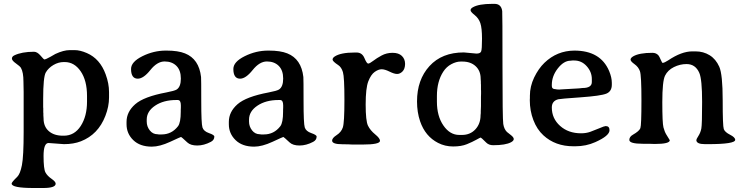

<svg xmlns="http://www.w3.org/2000/svg" viewBox="-20 -734 3782 975"><path d="M421.9 -217.8V-246.6Q421.9 -325.2 389.6 -372.1Q357.4 -418.9 308.6 -418.9H303.7Q276.9 -418.9 251.5 -404.1Q226.1 -389.2 212.6 -366.2Q199.2 -343.3 199.2 -231V-189.5L199.7 -184.1V-163.6L200.2 -158.7V-148.4Q201.2 -137.7 201.2 -132.8Q201.2 -91.3 227.8 -68.1Q254.4 -44.9 299.3 -44.9H304.2Q357.9 -44.9 389.9 -94.2Q421.9 -143.6 421.9 -217.8ZM262.7 198.7Q262.7 220.7 199.2 220.7H150.4Q39.1 220.7 39.1 198.2Q39.1 191.4 67.4 164.1Q82.5 149.4 91.3 104.7Q100.1 60.1 100.1 -64.5V-267.1L99.1 -319.3Q99.1 -367.2 86.4 -389.2Q81.5 -397.5 61 -411.9Q40.5 -426.3 40.5 -436.5Q40.5 -446.8 52.2 -452.6Q90.3 -471.2 152.8 -471.2Q168.9 -471.2 185.8 -451.7Q202.6 -432.1 204.6 -432.1Q212.4 -432.1 236.1 -445.6Q259.8 -459 261.2 -460Q303.2 -479.5 334 -479.5H359.4Q386.7 -479.5 421.4 -464.4Q487.8 -435.5 516.6 -356.4Q533.7 -310.1 533.7 -266.1V-238.8Q533.7 -193.4 515.1 -145.5Q478.5 -50.8 391.1 -16.6Q354 -2 304.7 -2L226.6 -7.8Q201.2 -7.8 201.2 57.9Q201.2 123.5 210.7 141.4Q220.2 159.2 241.5 173.8Q262.7 188.5 262.7 198.7Z M882.8 -226.1H874.5Q810.5 -226.1 767.8 -197.5Q725.1 -168.9 725.1 -126.5V-116.7Q725.1 -91.8 740.5 -72Q755.9 -52.2 780.3 -52.2L786.1 -51.3H800.8Q851.6 -51.3 883.8 -92.8Q897.9 -110.8 897.9 -167Q897.9 -171.4 897.9 -175.8L898.4 -187.5V-199.2Q898.4 -226.1 882.8 -226.1ZM645.5 -383.8Q645.5 -419.9 702.9 -448.5Q760.3 -477.1 821.8 -477.1Q823.7 -477.1 825.7 -477.1Q884.3 -477.1 919.4 -462.9Q990.7 -434.6 1001 -342.8Q1002 -333.5 1002 -220Q1002 -106.4 1008.1 -86.9Q1014.2 -67.4 1041.3 -58.1Q1068.4 -48.8 1068.4 -40.5Q1068.4 -22.9 1050.8 -13.7Q1015.6 4.9 981.7 4.9Q947.8 4.9 931.2 -10.7Q901.4 -38.6 899.4 -38.6Q897.5 -38.6 844.2 -13.9Q791 10.7 751 10.7Q690.9 10.7 656.7 -22.5Q622.6 -55.7 622.6 -103V-115.2Q622.6 -166 666.5 -204.6Q710.4 -243.2 824.7 -264.6Q866.2 -272.5 877 -279.3Q898.4 -293 898.4 -335Q898.4 -377 876 -399.4Q853.5 -421.9 815.9 -421.9Q778.3 -421.9 743.4 -378.2Q708.5 -334.5 679.7 -334.5Q645.5 -334.5 645.5 -383.8Z M1402.3 -226.1H1394Q1330.1 -226.1 1287.4 -197.5Q1244.6 -168.9 1244.6 -126.5V-116.7Q1244.6 -91.8 1260 -72Q1275.4 -52.2 1299.8 -52.2L1305.7 -51.3H1320.3Q1371.1 -51.3 1403.3 -92.8Q1417.5 -110.8 1417.5 -167Q1417.5 -171.4 1417.5 -175.8L1418 -187.5V-199.2Q1418 -226.1 1402.3 -226.1ZM1165 -383.8Q1165 -419.9 1222.4 -448.5Q1279.8 -477.1 1341.3 -477.1Q1343.3 -477.1 1345.2 -477.1Q1403.8 -477.1 1439 -462.9Q1510.3 -434.6 1520.5 -342.8Q1521.5 -333.5 1521.5 -220Q1521.5 -106.4 1527.6 -86.9Q1533.7 -67.4 1560.8 -58.1Q1587.9 -48.8 1587.9 -40.5Q1587.9 -22.9 1570.3 -13.7Q1535.2 4.9 1501.2 4.9Q1467.3 4.9 1450.7 -10.7Q1420.9 -38.6 1418.9 -38.6Q1417 -38.6 1363.8 -13.9Q1310.5 10.7 1270.5 10.7Q1210.4 10.7 1176.3 -22.5Q1142.1 -55.7 1142.1 -103V-115.2Q1142.1 -166 1186 -204.6Q1230 -243.2 1344.2 -264.6Q1385.7 -272.5 1396.5 -279.3Q1418 -293 1418 -335Q1418 -377 1395.5 -399.4Q1373 -421.9 1335.4 -421.9Q1297.9 -421.9 1262.9 -378.2Q1228 -334.5 1199.2 -334.5Q1165 -334.5 1165 -383.8Z M1909.7 -19Q1909.7 0 1821.3 0H1769.5L1749 -1L1718.3 -1.5Q1666.5 -1.5 1666.5 -20Q1666.5 -33.2 1689.7 -48.1Q1712.9 -63 1720.9 -86.7Q1729 -110.4 1729 -226.6Q1729 -342.8 1721.4 -367.7Q1713.9 -392.6 1697.8 -403.3Q1668.9 -422.4 1668.9 -431.2Q1668.9 -439.9 1679.2 -446.8Q1709.5 -467.3 1781.7 -467.3H1791Q1818.8 -467.3 1830.6 -439.2Q1842.3 -411.1 1849.6 -411.1Q1856.9 -411.1 1874.8 -424.8Q1892.6 -438.5 1917.7 -452.1Q1942.9 -465.8 1973.6 -465.8Q2004.4 -465.8 2020.8 -450Q2037.1 -434.1 2037.1 -409.2Q2036.6 -383.8 2023.9 -371.1Q2011.2 -358.4 1996.6 -358.4Q1981.9 -358.4 1958 -370.4Q1934.1 -382.3 1918 -382.3Q1901.9 -382.3 1882.8 -368.9Q1863.8 -355.5 1850.3 -321Q1836.9 -286.6 1836.9 -203.4Q1836.9 -120.1 1848.6 -95.9Q1860.4 -71.8 1885 -51.8Q1909.7 -31.7 1909.7 -19Z M2420.9 -334.5Q2420.9 -374 2395.5 -397.7Q2370.1 -421.4 2328.1 -421.4H2318.8Q2296.9 -421.4 2272 -408.2Q2247.1 -395 2231 -370.1Q2198.7 -320.3 2198.7 -246.6V-217.8Q2198.7 -144.5 2231.7 -96.7Q2264.6 -48.8 2312 -48.8H2326.2Q2367.7 -48.8 2394 -77.1Q2420.4 -105.5 2420.4 -149.4L2421.4 -159.7V-169.9L2422.4 -195.3Q2422.4 -218.8 2422.4 -242.2L2422.9 -257.8V-272.9L2422.4 -278.3V-304.2L2421.9 -309.1V-319.3Q2420.9 -329.1 2420.9 -334.5ZM2380.9 -696.8Q2411.1 -714.4 2479.5 -714.4H2491.2Q2525.4 -714.4 2530.3 -677.7Q2531.7 -666.5 2531.7 -398.7Q2531.7 -130.9 2535.6 -104.7Q2539.6 -78.6 2554.2 -64Q2557.1 -61 2573 -49.1Q2588.9 -37.1 2588.9 -28.1Q2588.9 -19 2575.2 -11.7Q2547.4 3.4 2484.4 3.4Q2462.4 3.4 2449.2 -9.8Q2423.3 -35.6 2421.1 -35.6Q2418.9 -35.6 2398.9 -24.4Q2378.9 -13.2 2350.8 -1.7Q2322.8 9.8 2281.2 9.8Q2239.7 9.8 2204.6 -8.3Q2139.6 -41.5 2113.3 -118.2Q2097.7 -164.1 2097.7 -218.8Q2097.7 -329.1 2160.9 -398.4Q2224.1 -467.8 2335.4 -467.8L2399.4 -461.9Q2418.9 -461.9 2423.3 -472.7Q2427.7 -483.4 2427.7 -537.1Q2427.7 -590.8 2419.4 -616Q2411.1 -641.1 2390.4 -657.5Q2369.6 -673.8 2369.6 -682.1Q2369.6 -690.4 2380.9 -696.8Z M2985.4 -317.4V-332.5Q2985.4 -368.7 2959.5 -397.7Q2933.6 -426.8 2896 -426.8H2886.7Q2879.9 -425.8 2877.4 -425.8Q2843.3 -425.8 2812.7 -386.7Q2782.2 -347.7 2782.2 -303.2V-296.9Q2782.2 -281.2 2800.8 -281.2Q2808.1 -279.8 2808.6 -279.8L2819.8 -279.3H2822.8L2826.2 -279.8L2920.4 -285.2L2938 -287.1Q2985.4 -287.1 2985.4 -317.4ZM2782.2 -188Q2782.2 -132.3 2824.2 -94.7Q2866.2 -57.1 2930.7 -57.1Q2956.5 -57.1 2977.8 -64.7Q2999 -72.3 3024.2 -83Q3049.3 -93.8 3055.7 -93.8Q3075.2 -93.8 3075.2 -72.8Q3075.2 -44.4 3002.9 -12.2Q2956.1 8.8 2902.3 8.8H2891.6Q2799.8 8.8 2739.3 -46.9Q2706.5 -77.1 2688.5 -124.3Q2670.4 -171.4 2670.4 -225.6L2670.9 -236.8V-248Q2670.9 -294.9 2692.4 -340.3Q2714.4 -385.7 2744.6 -415Q2808.6 -476.6 2896.5 -477.1Q3029.3 -477.1 3073.2 -373.5Q3086.9 -340.8 3086.9 -313.5V-303.7Q3086.9 -270 3059.1 -258.5Q3031.2 -247.1 2927.7 -239.7Q2824.2 -232.4 2815.4 -230Q2782.2 -221.7 2782.2 -188Z M3244.6 -3.9Q3175.8 -3.9 3175.8 -23.4Q3175.8 -39.6 3193.8 -49.8Q3226.6 -68.4 3231.9 -83.3Q3237.3 -98.1 3237.3 -224.4Q3237.3 -350.6 3229.7 -372.3Q3222.2 -394 3202.1 -408.2Q3182.1 -422.4 3182.1 -431.2Q3182.1 -439.9 3195.3 -447.8Q3226.1 -465.8 3293 -465.8Q3313 -465.8 3324.2 -452.1Q3328.1 -447.3 3335.2 -430.9Q3342.3 -414.6 3344.7 -414.6Q3354 -415 3373.5 -427.7Q3440.9 -473.1 3495.6 -473.1H3496.6H3512.2Q3551.8 -473.1 3583.5 -453.6Q3615.2 -434.1 3632.6 -395Q3649.9 -356 3649.9 -224.9Q3649.9 -93.8 3655.5 -78.4Q3661.1 -63 3687.3 -49.8Q3713.4 -36.6 3713.4 -23.9Q3713.4 -2 3574.7 -2H3560.1Q3516.1 -2 3516.1 -22.9Q3516.1 -27.3 3526.9 -44.2Q3537.6 -61 3541.5 -81.5Q3545.4 -102.1 3545.4 -216.6Q3545.4 -331.1 3531.2 -363.8Q3511.7 -408.7 3466.3 -408.7Q3433.1 -408.7 3402.1 -393.3Q3371.1 -377.9 3357.2 -349.9Q3343.3 -321.8 3343.3 -215.6Q3343.3 -109.4 3349.1 -87.2Q3355 -64.9 3363.3 -51.3L3381.3 -22Q3381.3 -2.9 3304.7 -2.9L3274.9 -3.9Z"/></svg>

Font: Averia Serif Libre
Style: Regular
Weight: 400
Version: Version 1.002